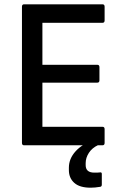

<svg xmlns="http://www.w3.org/2000/svg" viewBox="-20 -675 575 892"><path d="M92 0Q82 0 82 -11V-644Q82 -655 92 -655H456Q466 -655 466 -644V-580Q466 -569 456 -569H177V-374H432Q442 -374 442 -363V-302Q442 -291 432 -291H177V-86H456Q466 -86 466 -75V-11Q466 0 456 0ZM401 197Q350 197 325 174.5Q300 152 300 115V104Q300 62 331.5 27.5Q363 -7 417 -24L436 -12V-1Q408 12 393 35Q378 58 378 83V92Q378 127 418 127Q425 127 431 127Q437 127 444 126Q453 124 453 133V183Q453 192 445 193Q433 195 422 196Q411 197 401 197Z"/></svg>

Font: Sofia Sans Medium
Style: Regular
Weight: 500
Designer: Botio Nikoltchev, Ani Petrova
Foundry: lettersoup
Version: Version 4.101; ttfautohint (v1.8.4.7-5d5b)